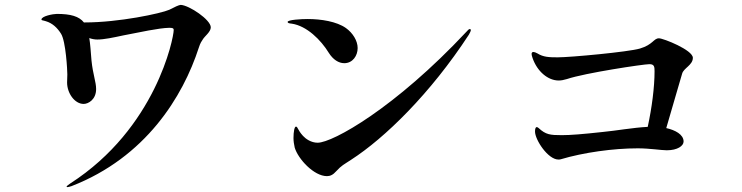

<svg xmlns="http://www.w3.org/2000/svg" viewBox="-20 -757 3040 787"><path d="M721 -737C714 -737 695 -728 674 -717C640 -702 468 -665 327 -665H324C304 -690 270 -700 213 -700C198 -700 150 -691 150 -677C150 -673 156 -674 168 -670C195 -662 215 -643 230 -619C250 -588 256 -467 256 -452C256 -441 255 -430 255 -419C255 -375 286 -331 323 -331C342 -331 374 -349 374 -392C374 -421 361 -451 355 -509C352 -546 350 -577 346 -601C357 -597 368 -595 379 -595C407 -595 444 -603 486 -612C554 -625 630 -642 673 -643C686 -643 692 -642 692 -634C692 -601 619 -231 268 -5C258 2 253 6 253 8C253 9 254 10 256 10C259 10 267 8 273 6C577 -112 730 -361 795 -562C801 -581 807 -589 811 -595C819 -609 844 -626 844 -645C844 -676 756 -735 721 -737Z M1391 -498C1426 -498 1446 -529 1446 -560C1446 -590 1426 -622 1398 -642C1360 -669 1296 -679 1241 -679C1215 -679 1159 -676 1159 -667C1159 -663 1164 -661 1176 -660C1237 -651 1295 -594 1328 -540C1345 -513 1368 -498 1391 -498ZM1188 -152C1202 -105 1267 -35 1320 -35C1333 -35 1345 -40 1358 -55C1381 -80 1389 -82 1419 -102C1557 -191 1744 -373 1902 -615C1905 -621 1910 -629 1910 -634C1910 -636 1908 -638 1906 -638C1902 -638 1897 -633 1892 -627C1600 -315 1344 -172 1282 -172C1255 -172 1233 -188 1222 -200C1199 -225 1201 -238 1193 -238C1187 -238 1183 -217 1183 -191C1183 -179 1185 -165 1188 -152Z M2681 -600C2659 -600 2657 -574 2603 -558C2555 -544 2318 -522 2266 -522C2230 -522 2207 -523 2183 -538C2176 -542 2170 -544 2166 -544C2162 -544 2159 -541 2159 -536C2159 -533 2160 -527 2163 -519C2182 -464 2226 -427 2270 -427C2280 -427 2291 -429 2304 -433C2378 -458 2618 -494 2642 -494C2662 -494 2663 -483 2663 -465C2663 -400 2652 -315 2635 -237C2575 -234 2504 -221 2450 -216C2368 -207 2318 -203 2283 -203C2235 -203 2217 -205 2188 -232C2185 -235 2182 -236 2180 -236C2175 -236 2173 -228 2173 -218C2173 -184 2226 -103 2269 -103C2271 -103 2274 -103 2278 -104C2372 -132 2494 -149 2594 -149C2643 -149 2691 -141 2713 -141C2757 -141 2782 -159 2782 -177C2782 -206 2747 -224 2711 -232C2734 -313 2766 -419 2776 -455C2782 -478 2820 -490 2820 -520C2820 -552 2699 -600 2681 -600Z"/></svg>

Font: Shippori Mincho OTF
Style: Bold
Weight: 800
Designer: FONTDASU
Foundry: FONTDASU / Google Inc. / but / Adobe
Version: Version 3.300;hotconv 1.0.109;makeotfexe 2.5.65596